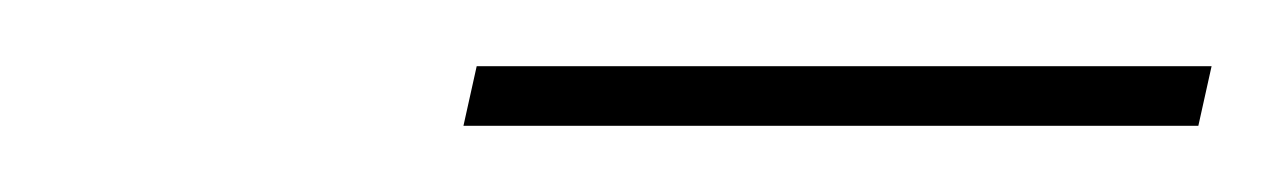

<svg xmlns="http://www.w3.org/2000/svg" viewBox="-20 -695 386 58"><path d="M120 -657H342L346 -675H124Z"/></svg>

Font: Fixel Display Thin
Style: Italic
Weight: 100
Italic angle: -10°
Designer: AlfaBravo + MacPaw
Foundry: Kyrylo Tkachov, Marchela Mozhyna, Serhii Makarenko, Maria Weinstein, Zakhar Kryvoshyya
Version: Version 1.210;Glyphs 3.2 (3217)